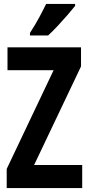

<svg xmlns="http://www.w3.org/2000/svg" viewBox="-20 -954 451 974"><path d="M397 0H14V-97L252 -598H18V-714H391V-617L153 -117H397ZM361 -924Q347 -906 323.5 -879Q300 -852 273.5 -823.5Q247 -795 224 -774H132V-787Q158 -827 178 -864Q198 -901 214 -934H361Z"/></svg>

Font: Noto Sans Sinhala UI ExtraCondensed
Style: Bold
Weight: 700
Width: 2
Designer: Jelle Bosma - Monotype Design Team
Foundry: Monotype Imaging Inc.
Version: Version 2.006; ttfautohint (v1.8.4.7-5d5b)